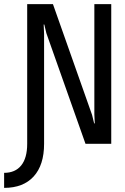

<svg xmlns="http://www.w3.org/2000/svg" viewBox="-86 -714 606 932"><path d="M329 -16 139 -553 129 -595H126L128 -550V-16Q128 87 77.5 142.5Q27 198 -66 198V125Q-12 125 17 89Q46 53 46 -16V-694H171L361 -156L371 -115H374L372 -159V-694H454V-16Z"/></svg>

Font: D2Coding ligature
Style: Regular
Weight: 400
Monospace: yes
Designer: Yong-Rak Park; Jeong-Hwan Yoon; Sang-Min Lee;
Foundry: NHN Corporation
Version: Version 1.3.2; Build 20180524